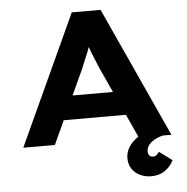

<svg xmlns="http://www.w3.org/2000/svg" viewBox="-60 -758 1000 1029"><g transform="rotate(-5 440.5 -244.0)"><path d="M42 0 364 -700H519L839 0H664L484 -393Q475 -415 466 -436.5Q457 -458 449 -478.5Q441 -499 434 -520Q427 -541 421 -561L457 -562Q450 -540 443 -519Q436 -498 427.5 -477Q419 -456 410 -435.5Q401 -415 392 -392L212 0ZM192 -128 247 -256H631L665 -128ZM713 212Q679 212 651.5 198.5Q624 185 608.5 161Q593 137 593 105Q593 78 605 54.5Q617 31 639.5 11.5Q662 -8 692.5 -23Q723 -38 759 -48L793 0Q767 6 746.5 18Q726 30 715 45Q704 60 704 78Q704 91 711 99.5Q718 108 731 108Q742 108 749.5 102Q757 96 764 85L833 136Q819 167 788 189.5Q757 212 713 212Z"/></g></svg>

Font: Lexend Mega
Style: Bold
Weight: 700
Version: Version 1.007